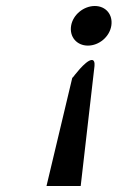

<svg xmlns="http://www.w3.org/2000/svg" viewBox="-20 -615 425 640"><path d="M351 -529C357 -566 333 -595 296 -595C259 -595 223 -566 217 -529C211 -492 236 -463 273 -463C310 -463 345 -492 351 -529ZM135 5H249L295 -395C296 -406 294 -416 285 -415C264 -413 223 -357 223 -357L221 -356Z"/></svg>

Font: Charger Monospace
Style: Regular
Weight: 400
Designer: Jasper
Foundry: Cannot Into Space Fonts
Version: Version 0.980